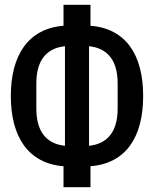

<svg xmlns="http://www.w3.org/2000/svg" viewBox="-20 -747 640 798"><path d="M244 31H356V-56C505 -68 575 -179 575 -348C575 -517 505 -628 356 -640V-727H244V-640C96 -628 25 -516 25 -348C25 -180 96 -68 244 -56ZM250 -141C167 -150 131 -207 131 -296V-400C131 -489 167 -546 250 -555ZM350 -141V-555C433 -546 469 -489 469 -400V-296C469 -207 433 -150 350 -141Z"/></svg>

Font: IBM Plex Mono Medm
Style: Regular
Weight: 500
Monospace: yes
Designer: Mike Abbink, Paul van der Laan, Pieter van Rosmalen
Foundry: Bold Monday
Version: Version 2.004